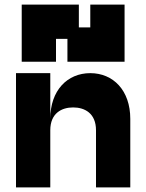

<svg xmlns="http://www.w3.org/2000/svg" viewBox="-20 -820 640 840"><path d="M375 -500C275 -500 200 -425 200 -300V-500H50V0H200V-250C200 -325 250 -350 300 -350C350 -350 400 -325 400 -250V0H550V-300C550 -425 475 -500 375 -500ZM75 -550H225V-650H275V-550H525V-800H375V-700H325V-800H75Z"/></svg>

Font: LS-VG5000 Bold
Style: Regular
Weight: 400
Designer: Justin Bihan, 2021
Foundry: Justin Bihan, 2021
Version: Version 1.000;Glyphs 3.1.2 (3151)